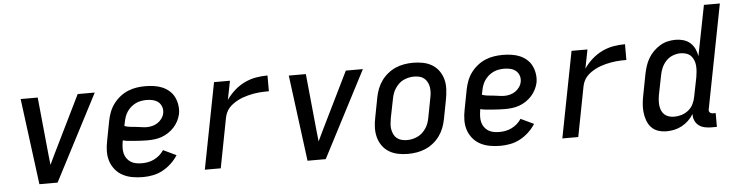

<svg xmlns="http://www.w3.org/2000/svg" viewBox="-46 -952 4500 1177"><g transform="rotate(-5 2204.0 -364.0)"><path d="M156 0 87 -530H192L227 -177Q229 -161 230.5 -144.5Q232 -128 234 -112Q242 -128 249.5 -144.5Q257 -161 265 -177L438 -530H543L268 0Z M793 12Q760 12 728.5 6.5Q697 1 670 -13Q643 -27 623.5 -50.5Q604 -74 594.5 -103Q585 -132 585.5 -164.5Q586 -197 593 -230L616 -350Q621 -376 631 -402.5Q641 -429 658 -452Q675 -475 698 -493.5Q721 -512 747.5 -523Q774 -534 801 -538Q828 -542 854 -542Q882 -542 909 -538Q936 -534 959.5 -524Q983 -514 1002 -497Q1021 -480 1032 -457.5Q1043 -435 1047 -408Q1051 -381 1046 -354Q1041 -332 1030.5 -311.5Q1020 -291 1004 -273.5Q988 -256 968 -243Q948 -230 926.5 -222.5Q905 -215 883 -212.5Q861 -210 839 -210Q820 -210 801 -211Q782 -212 763.5 -213.5Q745 -215 726 -216.5Q707 -218 689 -223L687 -214Q684 -195 683.5 -177Q683 -159 687 -142.5Q691 -126 701 -112Q711 -98 725 -89Q739 -80 757 -76.5Q775 -73 793 -73Q812 -73 831 -76.5Q850 -80 868.5 -89Q887 -98 902.5 -111.5Q918 -125 929 -142L1009 -104Q992 -77 967.5 -54Q943 -31 914 -15.5Q885 0 854 6Q823 12 793 12ZM843 -291Q860 -291 877.5 -295.5Q895 -300 910 -310Q925 -320 936 -335.5Q947 -351 950 -368Q954 -388 947.5 -406.5Q941 -425 927 -436.5Q913 -448 894 -452.5Q875 -457 855 -457Q839 -457 821.5 -454Q804 -451 788.5 -443.5Q773 -436 759 -424Q745 -412 735 -397Q725 -382 719.5 -366Q714 -350 711 -334L706 -310Q722 -304 739 -302Q756 -300 774 -298.5Q792 -297 809 -294Q826 -291 843 -291Z M1174 0 1277 -530H1375L1352 -414Q1374 -446 1403.5 -472Q1433 -498 1467 -514Q1501 -530 1536.5 -536Q1572 -542 1607 -542V-445Q1591 -445 1575.5 -444.5Q1560 -444 1544 -442.5Q1528 -441 1511.5 -438Q1495 -435 1479 -431Q1463 -427 1446.5 -421Q1430 -415 1415.5 -407.5Q1401 -400 1386 -389.5Q1371 -379 1359.5 -366Q1348 -353 1341 -337.5Q1334 -322 1331 -306L1272 0Z M1806 0 1737 -530H1842L1877 -177Q1879 -161 1880.5 -144.5Q1882 -128 1884 -112Q1892 -128 1899.5 -144.5Q1907 -161 1915 -177L2088 -530H2193L1918 0Z M2424 12Q2392 12 2362.5 6Q2333 0 2308 -15Q2283 -30 2266 -54Q2249 -78 2241.5 -106.5Q2234 -135 2235 -166.5Q2236 -198 2243 -230L2266 -350Q2271 -376 2281 -402Q2291 -428 2307.5 -451Q2324 -474 2347 -492.5Q2370 -511 2395.5 -522Q2421 -533 2448.5 -537.5Q2476 -542 2502 -542Q2534 -542 2564 -536Q2594 -530 2619 -515Q2644 -500 2661 -476Q2678 -452 2685.5 -423.5Q2693 -395 2691.5 -363.5Q2690 -332 2684 -300L2661 -180Q2656 -154 2646 -128Q2636 -102 2619.5 -79Q2603 -56 2580 -37.5Q2557 -19 2531 -8Q2505 3 2477.5 7.5Q2450 12 2424 12ZM2426 -73Q2442 -73 2458 -76.5Q2474 -80 2490 -87.5Q2506 -95 2519 -107Q2532 -119 2542 -134Q2552 -149 2557.5 -164.5Q2563 -180 2566 -196L2589 -316Q2593 -334 2594 -351Q2595 -368 2592.5 -384Q2590 -400 2582.5 -414.5Q2575 -429 2563 -439Q2551 -449 2535 -453Q2519 -457 2501 -457Q2485 -457 2468.5 -453.5Q2452 -450 2436 -442.5Q2420 -435 2407.5 -423Q2395 -411 2385 -396Q2375 -381 2369.5 -365.5Q2364 -350 2361 -334L2337 -214Q2334 -196 2332.5 -179Q2331 -162 2334 -146Q2337 -130 2344 -115.5Q2351 -101 2363.5 -91Q2376 -81 2392 -77Q2408 -73 2426 -73Z M2993 12Q2960 12 2928.5 6.5Q2897 1 2870 -13Q2843 -27 2823.5 -50.5Q2804 -74 2794.5 -103Q2785 -132 2785.5 -164.5Q2786 -197 2793 -230L2816 -350Q2821 -376 2831 -402.5Q2841 -429 2858 -452Q2875 -475 2898 -493.5Q2921 -512 2947.5 -523Q2974 -534 3001 -538Q3028 -542 3054 -542Q3082 -542 3109 -538Q3136 -534 3159.5 -524Q3183 -514 3202 -497Q3221 -480 3232 -457.5Q3243 -435 3247 -408Q3251 -381 3246 -354Q3241 -332 3230.5 -311.5Q3220 -291 3204 -273.5Q3188 -256 3168 -243Q3148 -230 3126.5 -222.5Q3105 -215 3083 -212.5Q3061 -210 3039 -210Q3020 -210 3001 -211Q2982 -212 2963.5 -213.5Q2945 -215 2926 -216.5Q2907 -218 2889 -223L2887 -214Q2884 -195 2883.5 -177Q2883 -159 2887 -142.5Q2891 -126 2901 -112Q2911 -98 2925 -89Q2939 -80 2957 -76.5Q2975 -73 2993 -73Q3012 -73 3031 -76.5Q3050 -80 3068.5 -89Q3087 -98 3102.5 -111.5Q3118 -125 3129 -142L3209 -104Q3192 -77 3167.5 -54Q3143 -31 3114 -15.5Q3085 0 3054 6Q3023 12 2993 12ZM3043 -291Q3060 -291 3077.5 -295.5Q3095 -300 3110 -310Q3125 -320 3136 -335.5Q3147 -351 3150 -368Q3154 -388 3147.5 -406.5Q3141 -425 3127 -436.5Q3113 -448 3094 -452.5Q3075 -457 3055 -457Q3039 -457 3021.5 -454Q3004 -451 2988.5 -443.5Q2973 -436 2959 -424Q2945 -412 2935 -397Q2925 -382 2919.5 -366Q2914 -350 2911 -334L2906 -310Q2922 -304 2939 -302Q2956 -300 2974 -298.5Q2992 -297 3009 -294Q3026 -291 3043 -291Z M3374 0 3477 -530H3575L3552 -414Q3574 -446 3603.5 -472Q3633 -498 3667 -514Q3701 -530 3736.5 -536Q3772 -542 3807 -542V-445Q3791 -445 3775.5 -444.5Q3760 -444 3744 -442.5Q3728 -441 3711.5 -438Q3695 -435 3679 -431Q3663 -427 3646.5 -421Q3630 -415 3615.5 -407.5Q3601 -400 3586 -389.5Q3571 -379 3559.5 -366Q3548 -353 3541 -337.5Q3534 -322 3531 -306L3472 0Z M4015 12Q3987 12 3962 3.5Q3937 -5 3920 -24Q3903 -43 3894.5 -68Q3886 -93 3883.5 -119.5Q3881 -146 3884 -174Q3887 -202 3893 -230L3916 -350Q3921 -374 3928.5 -397.5Q3936 -421 3949 -443.5Q3962 -466 3981 -485Q4000 -504 4022.5 -517.5Q4045 -531 4069.5 -536.5Q4094 -542 4118 -542Q4143 -542 4166.5 -535Q4190 -528 4207.5 -512.5Q4225 -497 4235 -475.5Q4245 -454 4249 -430L4310 -740H4408L4284 -102Q4282 -96 4283 -90.5Q4284 -85 4287.5 -81Q4291 -77 4296 -75Q4301 -73 4307 -73H4324V12H4290Q4269 12 4248.5 7.5Q4228 3 4212.5 -9Q4197 -21 4189 -39.5Q4181 -58 4182 -80Q4169 -58 4150 -40Q4131 -22 4108.5 -10Q4086 2 4062 7Q4038 12 4015 12ZM4070 -73Q4092 -73 4115 -80Q4138 -87 4157 -102.5Q4176 -118 4186.5 -139.5Q4197 -161 4201 -183L4225 -303Q4228 -321 4229.5 -339Q4231 -357 4229.5 -374.5Q4228 -392 4221.5 -407.5Q4215 -423 4204 -434.5Q4193 -446 4176 -451.5Q4159 -457 4141 -457Q4118 -457 4094 -448Q4070 -439 4052.5 -420.5Q4035 -402 4025 -379.5Q4015 -357 4011 -334L3987 -214Q3984 -197 3983 -180Q3982 -163 3984 -147Q3986 -131 3992.5 -116.5Q3999 -102 4010.5 -92Q4022 -82 4037.5 -77.5Q4053 -73 4070 -73Z"/></g></svg>

Font: Lode Dark
Style: Bold Italic
Weight: 700
Italic angle: -11°
Monospace: yes
Designer: Belleve Invis
Foundry: Belleve Invis
Version: Version 29.2.0; ttfautohint (v1.8.3)